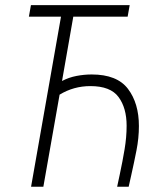

<svg xmlns="http://www.w3.org/2000/svg" viewBox="-20 -713 626 733"><path d="M98.6 0 212.9 -649.4H90.3L98.1 -693.4H475.1L467.3 -649.4H259.8L216.8 -403.8Q242.7 -417.5 272 -423.1Q301.3 -428.7 330.1 -428.7Q426.8 -428.7 468.5 -373.8Q510.3 -318.8 510.3 -231.9Q510.3 -186 501 -138.7Q491.7 -91.3 480.5 -41.5L471.2 0H427.2L437.5 -48.3Q448.2 -98.1 455.8 -144Q463.4 -189.9 463.4 -232.9Q463.4 -300.8 432.6 -342.5Q401.9 -384.3 325.2 -384.3Q261.2 -384.3 207.5 -351.6L145.5 0Z"/></svg>

Font: CaskaydiaCove NF ExtraLight
Style: Italic
Weight: 200
Italic angle: -10°
Designer: Aaron Bell
Foundry: Saja Typeworks
Version: Version 2111.001; VTT 6.35;Nerd Fonts 3.2.1